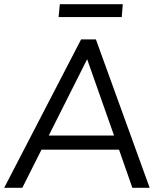

<svg xmlns="http://www.w3.org/2000/svg" viewBox="-21 -901 775 921"><path d="M614 0 550 -183H178L86 0H-1L368 -712H439L697 0ZM213 -251H526L397 -617ZM260 -819 266 -881H568L563 -819Z"/></svg>

Font: PRinguin Sans
Style: Italic
Weight: 400
Designer: Vernon Adams
Foundry: Vernon Adams
Version: ""